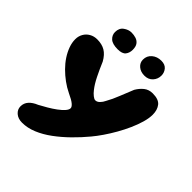

<svg xmlns="http://www.w3.org/2000/svg" viewBox="-220 -751 1099 1099"><g transform="rotate(45 329.5 -201.5)"><path d="M138 206Q105.5 206 85.5 188.5Q65.5 171 65.5 146Q65.5 119.5 82.8 100.2Q100 81 131 68.5Q154.5 56 180 41Q205.5 26 227.5 9.8Q249.5 -6.5 263 -21.8Q276.5 -37 276.5 -49.5Q276.5 -60 261.2 -73Q246 -86 208 -103.5Q177.5 -118 149.2 -138.8Q121 -159.5 96.5 -184Q72 -208.5 54 -236Q36 -263.5 25.8 -291.8Q15.5 -320 15.5 -347.5Q15.5 -372 27 -392.2Q38.5 -412.5 59 -424.2Q79.5 -436 105.5 -436Q144 -436 170.5 -420.2Q197 -404.5 217.5 -368Q237 -322 256.5 -282.8Q276 -243.5 297 -217Q308.5 -202 321.8 -191.5Q335 -181 344 -181Q358 -181 370.2 -193.5Q382.5 -206 389.5 -221.5Q409 -255.5 425.8 -298.8Q442.5 -342 459 -381Q474.5 -407.5 496.2 -424.8Q518 -442 548.5 -442Q597 -442 616 -418Q635 -394 635 -355.5Q635 -327 625 -292Q615 -257 598.2 -219.2Q581.5 -181.5 560.5 -144.8Q539.5 -108 517.2 -75.5Q495 -43 474 -18Q438.5 25 397.5 65.2Q356.5 105.5 313 137.5Q269.5 169.5 225.2 187.8Q181 206 138 206ZM228 -478Q185 -478 166.2 -495.5Q147.5 -513 147.5 -537.5Q147.5 -570 170.2 -586.2Q193 -602.5 216.5 -602.5Q236 -602.5 253.2 -597Q270.5 -591.5 281 -577.2Q291.5 -563 291.5 -537Q291.5 -512 278 -495Q264.5 -478 228 -478ZM443 -479.5Q412 -479.5 392 -496.5Q372 -513.5 372 -539Q372 -570 395 -589.5Q418 -609 451.5 -609Q482 -609 497 -590.8Q512 -572.5 512 -549Q512 -520.5 493.2 -500Q474.5 -479.5 443 -479.5Z"/></g></svg>

Font: Gluten SemiBold
Style: Regular
Weight: 600
Designer: Tyler Finck
Foundry: Etcetera Type Company
Version: Version 1.300